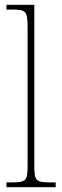

<svg xmlns="http://www.w3.org/2000/svg" viewBox="-20 -780 259 800"><path d="M7 0H212V-20H200C127 -20 123 -24 123 -94V-760H7V-740H28C88 -740 95 -736 95 -662V-94C95 -24 91 -20 18 -20H7Z"/></svg>

Font: Noto Serif Georgian Condensed Thin
Style: Regular
Weight: 100
Width: 3
Designer: Monotype Design Team, Akaki Razmadze
Foundry: Google LLC
Version: Version 2.003